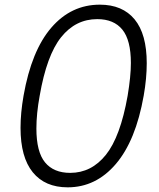

<svg xmlns="http://www.w3.org/2000/svg" viewBox="-20 -793 680 823"><path d="M68 -245Q68 -309 81 -383Q115 -576 200 -674.5Q285 -773 408 -773Q505 -773 557 -710Q609 -647 609 -522Q609 -457 596 -383Q562 -190 476.5 -90Q391 10 270 10Q173 10 120.5 -54.5Q68 -119 68 -245ZM527 -382Q541 -466 541 -523Q541 -621 504.5 -666Q468 -711 397 -711Q304 -711 242 -633.5Q180 -556 150 -382Q136 -306 136 -242Q136 -142 173 -97Q210 -52 281 -52Q372 -52 434 -129.5Q496 -207 527 -382Z"/></svg>

Font: Open Sauce Sans Light Italic
Style: Regular
Weight: 300
Italic angle: -10°
Designer: Alfredo Marco Pradil
Foundry: Creative Sauce Fz LLC
Version: Version 1.477